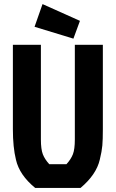

<svg xmlns="http://www.w3.org/2000/svg" viewBox="-20 -919 566 939"><path d="M221 -116H305Q327 -140 336.5 -164.5Q346 -189 346 -237V-700H483V-287Q483 -236 480.5 -207.5Q478 -179 468 -138Q451 -65 374 0H152Q75 -63 58 -138Q43 -199 43 -287V-700H180V-237Q180 -189 189.5 -164.5Q199 -140 221 -116ZM188 -899 371 -817 339 -730 149 -788Z"/></svg>

Font: Jockey One
Style: Regular
Weight: 400
Designer: TypeTogether
Foundry: TypeTogether
Version: Version 1.002